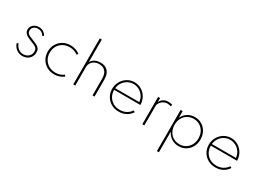

<svg xmlns="http://www.w3.org/2000/svg" viewBox="-27 -1860 4240 3118"><g transform="rotate(30 2093.0 -300.5)"><path d="M242.5 16Q291.5 16 330.8 -4.2Q370 -24.5 393 -61.5Q416 -98.5 416 -148Q416 -193 397 -218.8Q378 -244.5 343 -261.8Q308 -279 260.5 -297Q226.5 -310 199 -322.8Q171.5 -335.5 155.5 -354Q139.5 -372.5 139.5 -402Q139.5 -444 170 -470.2Q200.5 -496.5 248.5 -496.5Q325 -496.5 363 -428L388 -446Q365.5 -485 329.2 -506.5Q293 -528 248.5 -528Q207.5 -528 174.8 -511.5Q142 -495 123 -466.5Q104 -438 104 -401.5Q104 -362.5 124.8 -337.5Q145.5 -312.5 177.2 -296.2Q209 -280 242 -267Q286 -250 316.8 -236.2Q347.5 -222.5 363.8 -202.5Q380 -182.5 380 -146.5Q380 -106.5 361 -77Q342 -47.5 310.5 -31.8Q279 -16 242 -16Q190 -16 149.8 -47Q109.5 -78 89 -134L61.5 -118.5Q85 -54 132.2 -19Q179.5 16 242.5 16Z M841 16Q892 16 937 0.2Q982 -15.5 1017.5 -43L996.5 -69Q934 -18 843.5 -18Q773.5 -18 719.2 -49Q665 -80 634.5 -134Q604 -188 604 -256Q604 -325 634.8 -378.8Q665.5 -432.5 719.5 -463.2Q773.5 -494 843 -494Q933 -494 997.5 -443L1017.5 -469Q982.5 -497 937.2 -512.5Q892 -528 841 -528Q763.5 -528 701.5 -493.2Q639.5 -458.5 603.2 -397Q567 -335.5 567 -256Q567 -177 603.5 -115.5Q640 -54 702 -19Q764 16 841 16Z M1192.5 0H1230.5V-347Q1230.5 -385.5 1250 -419.2Q1269.5 -453 1306.8 -474.2Q1344 -495.5 1396.5 -495.5Q1471 -495.5 1512 -448.5Q1553 -401.5 1553 -312V0H1591V-317.5Q1591 -420.5 1541.8 -474.2Q1492.5 -528 1403 -528Q1335 -528 1291.2 -500.8Q1247.5 -473.5 1230.5 -436.5V-861H1192.5Z M2050 16Q2124.5 16 2185.8 -16.2Q2247 -48.5 2283.5 -107L2254.5 -124Q2222.5 -73.5 2169.5 -45.5Q2116.5 -17.5 2051 -17.5Q1981.5 -17.5 1927.5 -48Q1873.5 -78.5 1842.8 -132.2Q1812 -186 1812 -254.5H2303.5Q2303.5 -259.5 2303.8 -262.8Q2304 -266 2303.5 -270.5Q2298.5 -345 2262.2 -403Q2226 -461 2168 -494.5Q2110 -528 2039.5 -528Q1985.5 -528 1937.8 -507Q1890 -486 1853.5 -448.5Q1817 -411 1796.2 -361Q1775.5 -311 1775.5 -253Q1775.5 -177.5 1810.8 -116.5Q1846 -55.5 1908 -19.8Q1970 16 2050 16ZM1813.5 -286Q1820 -345.5 1851.8 -392.8Q1883.5 -440 1932.8 -467.2Q1982 -494.5 2040.5 -494.5Q2098.5 -494.5 2147.5 -467.2Q2196.5 -440 2228 -393Q2259.5 -346 2265.5 -286Z M2487.5 0H2525.5V-360.5Q2525.5 -395 2546.5 -425.5Q2567.5 -456 2601 -475.2Q2634.5 -494.5 2672 -494.5Q2708.5 -494.5 2738 -482.5L2753.5 -514.5Q2719.5 -528 2675 -528Q2569 -528 2525.5 -435.5V-512H2487.5Z M2910.5 260H2948.5V-126Q2980 -59.5 3039.8 -21.8Q3099.5 16 3173.5 16Q3247.5 16 3305.2 -19.5Q3363 -55 3396.5 -116.5Q3430 -178 3430 -256Q3430 -334.5 3396.5 -395.8Q3363 -457 3305 -492.5Q3247 -528 3173 -528Q3099 -528 3039.2 -490.8Q2979.5 -453.5 2948.5 -387.5V-512H2910.5ZM3169 -18.5Q3104 -18.5 3053.5 -49Q3003 -79.5 2974.2 -133.2Q2945.5 -187 2945.5 -256Q2945.5 -325.5 2974.2 -379Q3003 -432.5 3053.5 -463Q3104 -493.5 3169 -493.5Q3234 -493.5 3284.5 -463Q3335 -432.5 3363.8 -379Q3392.5 -325.5 3392.5 -256Q3392.5 -187 3363.5 -133.2Q3334.5 -79.5 3284.2 -49Q3234 -18.5 3169 -18.5Z M3862.5 16Q3937 16 3998.2 -16.2Q4059.5 -48.5 4096 -107L4067 -124Q4035 -73.5 3982 -45.5Q3929 -17.5 3863.5 -17.5Q3794 -17.5 3740 -48Q3686 -78.5 3655.2 -132.2Q3624.5 -186 3624.5 -254.5H4116Q4116 -259.5 4116.2 -262.8Q4116.5 -266 4116 -270.5Q4111 -345 4074.8 -403Q4038.5 -461 3980.5 -494.5Q3922.5 -528 3852 -528Q3798 -528 3750.2 -507Q3702.5 -486 3666 -448.5Q3629.5 -411 3608.8 -361Q3588 -311 3588 -253Q3588 -177.5 3623.2 -116.5Q3658.5 -55.5 3720.5 -19.8Q3782.5 16 3862.5 16ZM3626 -286Q3632.5 -345.5 3664.2 -392.8Q3696 -440 3745.2 -467.2Q3794.5 -494.5 3853 -494.5Q3911 -494.5 3960 -467.2Q4009 -440 4040.5 -393Q4072 -346 4078 -286Z"/></g></svg>

Font: Spartan ExtraLight
Style: Regular
Weight: 200
Designer: Matt Bailey, Mirko Velimirovic
Foundry: Matt Bailey
Version: Version 1.003; ttfautohint (v1.8.3)